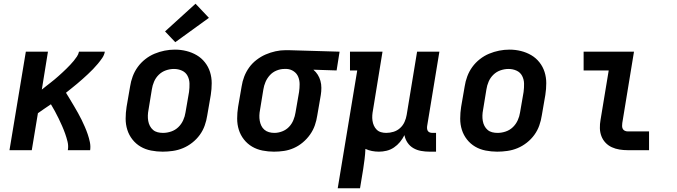

<svg xmlns="http://www.w3.org/2000/svg" viewBox="-20 -808 3640 1033"><path d="M31 0 119 -530H238L205 -326Q216 -335 227.5 -344Q239 -353 250.5 -362Q262 -371 273 -380Q284 -389 295 -399Q306 -409 316.5 -418.5Q327 -428 337.5 -438.5Q348 -449 358 -459.5Q368 -470 377 -481Q386 -492 394 -504Q402 -516 405 -530H544Q541 -512 530 -496Q519 -480 506.5 -465Q494 -450 480.5 -436Q467 -422 453 -409Q439 -396 424.5 -383Q410 -370 395 -357.5Q380 -345 365 -333Q350 -321 335 -309Q346 -291 357 -273Q368 -255 378.5 -237Q389 -219 399.5 -200.5Q410 -182 419 -163.5Q428 -145 436.5 -125.5Q445 -106 452 -85.5Q459 -65 463.5 -43.5Q468 -22 465 0H345Q349 -23 343.5 -45.5Q338 -68 330.5 -89Q323 -110 314 -130.5Q305 -151 295.5 -170.5Q286 -190 275.5 -209.5Q265 -229 254 -247Q236 -235 218.5 -223Q201 -211 184 -199L151 0Z M855 8Q824 8 793 2Q762 -4 736.5 -19Q711 -34 692.5 -57.5Q674 -81 665 -109.5Q656 -138 656 -169.5Q656 -201 661 -233L680 -343Q684 -370 694 -397Q704 -424 721 -447.5Q738 -471 761.5 -489.5Q785 -508 811.5 -519Q838 -530 865.5 -535.5Q893 -541 921 -541Q953 -541 983 -533.5Q1013 -526 1038.5 -511Q1064 -496 1082.5 -472.5Q1101 -449 1110 -420.5Q1119 -392 1119 -360.5Q1119 -329 1114 -297L1095 -187Q1091 -160 1081.5 -133Q1072 -106 1055 -82.5Q1038 -59 1014.5 -40.5Q991 -22 964.5 -11Q938 0 910 4Q882 8 855 8ZM857 -93Q879 -93 901 -100.5Q923 -108 939.5 -124Q956 -140 965.5 -161Q975 -182 978 -203L997 -313Q1000 -336 999.5 -358.5Q999 -381 989 -400Q979 -419 959 -428Q939 -437 916 -437Q894 -437 872.5 -429.5Q851 -422 834.5 -406Q818 -390 809 -369Q800 -348 797 -327L779 -217Q776 -202 775.5 -187Q775 -172 777.5 -157.5Q780 -143 786.5 -130.5Q793 -118 803.5 -109Q814 -100 828 -96.5Q842 -93 857 -93ZM923 -581 868 -639 1032 -788 1104 -712Z M1454 8Q1423 8 1392.5 2Q1362 -4 1336.5 -19Q1311 -34 1292.5 -57.5Q1274 -81 1265 -109.5Q1256 -138 1256 -170Q1256 -202 1261 -233L1280 -343Q1284 -370 1294 -396Q1304 -422 1320.5 -445Q1337 -468 1360.5 -486Q1384 -504 1409.5 -515Q1435 -526 1462 -532Q1489 -538 1516 -538Q1520 -538 1524.5 -538Q1529 -538 1533 -538L1807 -530L1791 -429L1666 -433Q1680 -421 1689.5 -406Q1699 -391 1704 -373Q1709 -355 1709 -335.5Q1709 -316 1706 -297L1687 -187Q1683 -160 1674 -134Q1665 -108 1648.5 -84.5Q1632 -61 1609.5 -42Q1587 -23 1561 -11.5Q1535 0 1508 4Q1481 8 1454 8ZM1456 -93Q1477 -93 1498 -101Q1519 -109 1534.5 -125Q1550 -141 1558.5 -162Q1567 -183 1570 -203L1589 -313Q1592 -334 1592 -355Q1592 -376 1584.5 -394.5Q1577 -413 1560 -424.5Q1543 -436 1523 -437H1516Q1514 -437 1512.5 -437Q1511 -437 1509 -437Q1489 -437 1468 -428.5Q1447 -420 1432 -403.5Q1417 -387 1408.5 -367Q1400 -347 1397 -327L1379 -217Q1376 -202 1375.5 -187Q1375 -172 1377.5 -158Q1380 -144 1386 -131.5Q1392 -119 1402.5 -110Q1413 -101 1427 -97Q1441 -93 1456 -93Z M1797 205 1902 -429H1863V-530H2038L1987 -217Q1984 -202 1983 -187.5Q1982 -173 1984 -159Q1986 -145 1991.5 -132.5Q1997 -120 2006.5 -110.5Q2016 -101 2029.5 -97Q2043 -93 2058 -93Q2078 -93 2097.5 -99Q2117 -105 2132.5 -119Q2148 -133 2156.5 -152Q2165 -171 2168 -190L2224 -530H2344L2278 -129Q2277 -121 2278 -114Q2279 -107 2283 -102Q2287 -97 2293.5 -95Q2300 -93 2308 -93H2326V8H2291Q2268 8 2245.5 4Q2223 0 2204 -11Q2185 -22 2172.5 -40.5Q2160 -59 2156 -81Q2146 -61 2132 -44Q2118 -27 2099.5 -14.5Q2081 -2 2060 3Q2039 8 2019 8Q2000 8 1981.5 4.5Q1963 1 1946 -7Q1945 21 1941.5 48Q1938 75 1934 102L1917 205Z M2655 8Q2624 8 2593 2Q2562 -4 2536.5 -19Q2511 -34 2492.5 -57.5Q2474 -81 2465 -109.5Q2456 -138 2456 -169.5Q2456 -201 2461 -233L2480 -343Q2484 -370 2494 -397Q2504 -424 2521 -447.5Q2538 -471 2561.5 -489.5Q2585 -508 2611.5 -519Q2638 -530 2665.5 -535.5Q2693 -541 2721 -541Q2753 -541 2783 -533.5Q2813 -526 2838.5 -511Q2864 -496 2882.5 -472.5Q2901 -449 2910 -420.5Q2919 -392 2919 -360.5Q2919 -329 2914 -297L2895 -187Q2891 -160 2881.5 -133Q2872 -106 2855 -82.5Q2838 -59 2814.5 -40.5Q2791 -22 2764.5 -11Q2738 0 2710 4Q2682 8 2655 8ZM2657 -93Q2679 -93 2701 -100.5Q2723 -108 2739.5 -124Q2756 -140 2765.5 -161Q2775 -182 2778 -203L2797 -313Q2800 -336 2799.5 -358.5Q2799 -381 2789 -400Q2779 -419 2759 -428Q2739 -437 2716 -437Q2694 -437 2672.5 -429.5Q2651 -422 2634.5 -406Q2618 -390 2609 -369Q2600 -348 2597 -327L2579 -217Q2576 -202 2575.5 -187Q2575 -172 2577.5 -157.5Q2580 -143 2586.5 -130.5Q2593 -118 2603.5 -109Q2614 -100 2628 -96.5Q2642 -93 2657 -93Z M3357 0Q3335 0 3313 -3.5Q3291 -7 3271.5 -16Q3252 -25 3237.5 -40.5Q3223 -56 3215.5 -76Q3208 -96 3207.5 -118.5Q3207 -141 3211 -163L3255 -429H3120V-530H3391L3328 -146Q3327 -138 3327 -130Q3327 -122 3330.5 -115Q3334 -108 3341.5 -104.5Q3349 -101 3357 -101H3472V0Z"/></svg>

Font: Iosevka Curly Slab ExObl
Style: Bold
Weight: 700
Width: 7
Italic angle: -9°
Monospace: yes
Designer: Belleve Invis
Foundry: Belleve Invis
Version: Version 11.0.0; ttfautohint (v1.8.3)